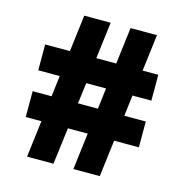

<svg xmlns="http://www.w3.org/2000/svg" viewBox="-109 -840 901 941"><g transform="rotate(15 342.0 -370.0)"><path d="M111.5 0 134.5 -186H55V-317H151L164 -423H55V-554H180.5L203.5 -740H337.5L314.5 -554H415.5L438.5 -740H572.5L549.5 -554H629V-423H533L520 -317H629V-186H503.5L480.5 0H346.5L369.5 -186H269L245.5 0ZM285 -317H386L399 -423H298.5Z"/></g></svg>

Font: Encode Sans Expanded Expanded
Style: Bold
Weight: 700
Width: 7
Designer: Multiple Designers
Foundry: Impallari Type
Version: Version 3.000; ttfautohint (v1.8.3) -l 8 -r 50 -G 200 -x 14 